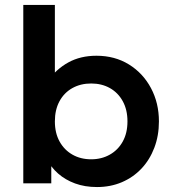

<svg xmlns="http://www.w3.org/2000/svg" viewBox="-20 -740 693 775"><path d="M371.5 15Q322.5 15 283 0.5Q243.5 -14 214.5 -39.5Q185.5 -65 169 -98.5L187 -127V0H74V-720H201.5V-385.5L174 -414.5Q207.5 -461.5 256.2 -488.2Q305 -515 369.5 -515Q443.5 -515 500.5 -479.8Q557.5 -444.5 589.5 -384.2Q621.5 -324 621.5 -250Q621.5 -192.5 603 -143.8Q584.5 -95 551 -59.5Q517.5 -24 471.8 -4.5Q426 15 371.5 15ZM348 -97Q390 -97 423.2 -115.8Q456.5 -134.5 475.5 -168.8Q494.5 -203 494.5 -250Q494.5 -297 475.5 -331.5Q456.5 -366 423.5 -384.5Q390.5 -403 348 -403Q305.5 -403 272.2 -384.5Q239 -366 220.2 -331.5Q201.5 -297 201.5 -250Q201.5 -203 220.5 -168.8Q239.5 -134.5 272.5 -115.8Q305.5 -97 348 -97Z"/></svg>

Font: Geologica Thin Roman Medium
Style: Regular
Weight: 500
Version: Version 1.010;gftools[0.9.28]